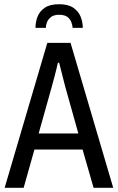

<svg xmlns="http://www.w3.org/2000/svg" viewBox="-20 -889 559 909"><path d="M148 -757Q148 -784 157.5 -809.5Q167 -835 191.5 -852Q216 -869 260 -869Q303 -869 327.5 -852Q352 -835 362 -809.5Q372 -784 372 -757H324Q323 -769 318 -783.5Q313 -798 299.5 -808.5Q286 -819 260 -819Q235 -819 221.5 -808.5Q208 -798 202.5 -783.5Q197 -769 197 -757ZM2 0 204 -686H314L516 0H423L371 -181H143L92 0ZM163 -257H351L289 -478Q284 -496 275.5 -531Q267 -566 260 -592H254Q249 -568 240 -534Q231 -500 225 -478Z"/></svg>

Font: Archivo Condensed
Style: Regular
Weight: 400
Width: 3
Designer: Hector Gatti
Foundry: Omnibus-Type
Version: Version 2.001; ttfautohint (v1.8.3)